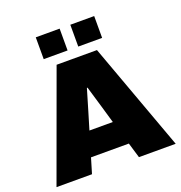

<svg xmlns="http://www.w3.org/2000/svg" viewBox="-154 -1017 1085 1149"><g transform="rotate(-20 389.0 -442.5)"><path d="M261 -688H518L769 0H535L506 -97H265L236 0H10ZM460 -251 428 -361 388 -496H384L344 -361L311 -251ZM200 -885H352V-746H200ZM420 -885H572V-746H420Z"/></g></svg>

Font: Archivo Black
Style: Regular
Weight: 400
Designer: Hector Gatti
Foundry: Omnibus-Type
Version: Version 1.101; ttfautohint (v1.8)